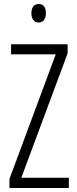

<svg xmlns="http://www.w3.org/2000/svg" viewBox="-20 -934 382 954"><path d="M173 -914C147 -914 136 -895 136 -868C136 -841 149 -822 172 -822C195 -822 208 -840 208 -868C208 -895 198 -914 173 -914ZM322 0V-51H86L316 -669V-714H35V-664H257L27 -45V0Z"/></svg>

Font: Noto Sans Arabic ExtCond Light
Style: Regular
Weight: 300
Width: 2
Designer: Monotype Design Team, Nadine Chahine, Nizar Qandah and Khaled Hosny
Foundry: Monotype Imaging Inc.
Version: Version 2.012